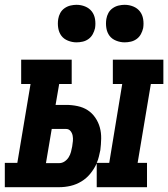

<svg xmlns="http://www.w3.org/2000/svg" viewBox="-62 -778 699 798"><path d="M-42 0V-101H10L65 -429H26V-530H236V-429H184L169 -342H213Q237 -342 260.5 -337Q284 -332 302.5 -320Q321 -308 334 -289Q347 -270 353 -248Q359 -226 358.5 -202Q358 -178 355 -154Q352 -141 349 -127.5Q346 -114 340 -101H392L446 -429H407V-530H617V-429H565L510 -101H549V0H340V-99Q330 -77 314 -57Q298 -37 276.5 -24Q255 -11 231.5 -5.5Q208 0 184 0ZM129 -100H184Q196 -100 206.5 -107Q217 -114 223.5 -124.5Q230 -135 233 -146.5Q236 -158 238 -169Q240 -181 241 -192Q242 -203 240 -214Q238 -225 231 -233.5Q224 -242 213 -242H153ZM456 -602Q438 -602 420.5 -609Q403 -616 393 -629.5Q383 -643 380 -661.5Q377 -680 380 -699Q382 -712 388.5 -724Q395 -736 406.5 -744Q418 -752 431 -755Q444 -758 456 -758Q475 -758 492 -751Q509 -744 519.5 -730.5Q530 -717 533 -698.5Q536 -680 533 -661Q530 -648 523.5 -636Q517 -624 506 -616Q495 -608 482 -605Q469 -602 456 -602ZM256 -602Q238 -602 220.5 -609Q203 -616 193 -629.5Q183 -643 180 -661.5Q177 -680 180 -699Q182 -712 188.5 -724Q195 -736 206.5 -744Q218 -752 231 -755Q244 -758 256 -758Q275 -758 292 -751Q309 -744 319.5 -730.5Q330 -717 333 -698.5Q336 -680 333 -661Q330 -648 323.5 -636Q317 -624 306 -616Q295 -608 282 -605Q269 -602 256 -602Z"/></svg>

Font: Iosevka Curly Slab ExObl
Style: Bold
Weight: 700
Width: 7
Italic angle: -9°
Monospace: yes
Designer: Belleve Invis
Foundry: Belleve Invis
Version: Version 11.0.0; ttfautohint (v1.8.3)